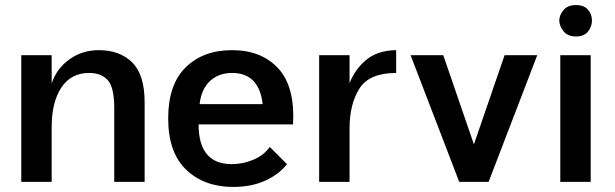

<svg xmlns="http://www.w3.org/2000/svg" viewBox="-20 -718 2428 758"><path d="M431 -291Q431 -373 405.5 -401.5Q380 -430 332 -430Q260 -430 222 -372Q184 -314 184 -217V0H64V-500H184V-389Q204 -448 254.5 -484Q305 -520 370 -520Q453 -520 502 -471.5Q551 -423 551 -314V0H431Z M1113 -70Q1082 -30 1027.5 -5Q973 20 901 20Q786 20 715 -48Q644 -116 644 -251Q644 -384 713 -452Q782 -520 896 -520Q1012 -520 1078.5 -448Q1145 -376 1137 -227H764Q764 -70 895 -70Q939 -70 980.5 -87.5Q1022 -105 1045 -138ZM1017 -307Q1003 -430 896 -430Q844 -430 809.5 -398.5Q775 -367 768 -307Z M1240 -500H1360V-390Q1383 -447 1427.5 -483Q1472 -519 1544 -520V-430Q1438 -430 1399 -368.5Q1360 -307 1360 -211V0H1240Z M1601 -500H1730L1851 -148L1972 -500H2101L1909 0H1793Z M2192 -500H2312V0H2192ZM2188 -637Q2188 -658 2204.5 -678Q2221 -698 2254 -698Q2286 -698 2301.5 -679.5Q2317 -661 2317 -637Q2317 -613 2301.5 -593.5Q2286 -574 2254 -574Q2221 -574 2204.5 -595Q2188 -616 2188 -637Z"/></svg>

Font: Moderustic Med
Style: Regular
Weight: 500
Designer: Tural Alisoy
Foundry: TAFT Foundry
Version: Version 2.110